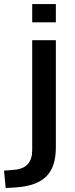

<svg xmlns="http://www.w3.org/2000/svg" viewBox="-84 -739 372 955"><path d="M-7.3 193.4C137.2 183.6 193.8 120.6 193.8 -6.8V-539.1H76.2V7.8C76.2 67.9 46.9 101.1 -13.2 105.5L-64 109.9L-55.7 196.3ZM193.8 -627.9V-718.8H76.2V-627.9Z"/></svg>

Font: Winston Medium
Style: Regular
Weight: 500
Designer: Vernon Adams, Kim Jin-seong, David Berlow, Cristiano Sobral
Foundry: The Winston Project Authors
Version: Version 3.004